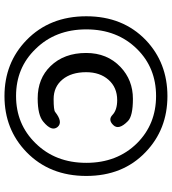

<svg xmlns="http://www.w3.org/2000/svg" viewBox="26 -802 786 879"><g transform="rotate(90 419.5 -362.0)"><path d="M163 -90Q54 -196 54 -363.5Q54 -531 163 -636Q267 -735 419.5 -735Q572 -735 676 -635Q785 -531 785 -363.5Q785 -196 676 -90Q572 11 419.5 11Q267 11 163 -90ZM635 -131Q725 -222 725 -363.5Q725 -505 635 -596Q548 -683 419 -683Q290 -683 204 -596Q114 -505 114 -363.5Q114 -222 204 -131Q290 -42 419 -42Q548 -42 635 -131ZM430 -141Q339 -141 282 -200Q222 -262 222 -363Q222 -459 286 -520Q346 -577 432 -577Q511 -577 534 -554Q577 -512 552 -487Q528 -462 505.5 -483.5Q483 -505 438 -505Q380 -505 345 -465.5Q310 -426 310 -363Q310 -295 343.5 -254.5Q377 -214 433 -214Q484 -214 492 -221Q539 -258 561 -232Q583 -205 537 -167Q507 -141 430 -141Z"/></g></svg>

Font: Resource Han Rounded CN Medium
Style: Regular
Weight: 500
Designer: Cyano Hao (round all glyphs); Ryoko NISHIZUKA 西塚涼子 (kana, bopomofo & ideographs); Paul D. Hunt (Latin, Greek & Cyrillic)
Foundry: Cyano Hao
Version: 0.990